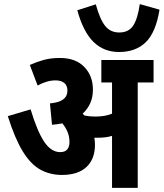

<svg xmlns="http://www.w3.org/2000/svg" viewBox="-20 -914 796 934"><path d="M442 -210Q442 -140 400.5 -101.5Q359 -63 282 -63Q223 -63 176 -89Q129 -115 90.5 -178Q52 -241 18 -349L129 -382Q160 -278 194 -226Q228 -174 273 -174Q296 -174 307 -187Q318 -200 318 -222Q318 -250 308.5 -272.5Q299 -295 283 -314Q259 -309 233 -307L223 -411Q267 -415 287.5 -430.5Q308 -446 308 -473Q308 -498 292.5 -510.5Q277 -523 250 -523Q209 -523 163 -498L125 -598Q156 -612 191 -622Q226 -632 271 -632Q348 -632 390 -588.5Q432 -545 432 -478Q432 -441 419 -412Q406 -383 382 -361Q387 -357 391 -352Q415 -347 443 -347Q466 -347 485.5 -350Q505 -353 525 -361V-513H473V-622H727V-513H650V0H525V-253Q509 -248 491.5 -246Q474 -244 456 -244Q448 -244 439 -244Q442 -227 442 -210ZM756 -867Q738 -756 689 -708.5Q640 -661 559 -661Q485 -661 435 -710Q385 -759 356 -864L446 -893Q466 -820 491.5 -788Q517 -756 560 -756Q606 -756 628 -789.5Q650 -823 660 -894Z"/></svg>

Font: Noto Sans Condensed
Style: Bold Italic
Weight: 700
Width: 3
Italic angle: -12°
Designer: Monotype Design Team
Foundry: Monotype Imaging Inc.
Version: Version 2.013; ttfautohint (v1.8.4.7-5d5b)